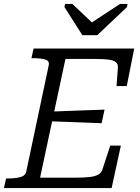

<svg xmlns="http://www.w3.org/2000/svg" viewBox="-39 -957 714 977"><path d="M380 -778H456L607 -921L610 -937H572L398 -823L452 -821L329 -937H292L289 -921ZM576 -216 529 0H-19L-8 -49H3Q39 -49 65 -56Q91 -63 95 -86L209 -625Q214 -647 191.5 -654Q169 -661 132 -661H121L132 -710H644L606 -519H554L561 -613Q562 -631 551 -640.5Q540 -650 514 -653.5Q488 -657 445 -657H294L165 -53H349Q392 -53 419.5 -56.5Q447 -60 462.5 -69.5Q478 -79 483 -97L522 -216ZM215 -389Q262 -391 308 -392.5Q354 -394 400.5 -396Q447 -398 493 -399L478 -330Q433 -332 387 -333.5Q341 -335 295.5 -337Q250 -339 204 -340Z"/></svg>

Font: Roboto Serif 20pt Light
Style: Italic
Weight: 300
Italic angle: -10°
Version: Version 1.007